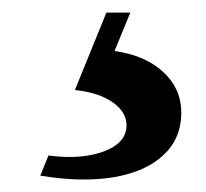

<svg xmlns="http://www.w3.org/2000/svg" viewBox="-20 -35 328 305"><path d="M44 244 57 212Q109 219 145 205.5Q181 192 181 164Q181 143 159 127.5Q137 112 99 108L149 -15H187L162 46Q211 53 239.5 79.5Q268 106 268 144Q268 185 239.5 211.5Q211 238 160.5 246.5Q110 255 44 244Z"/></svg>

Font: Platypi Light Light
Style: Regular
Weight: 300
Version: Version 1.200